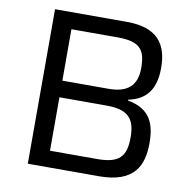

<svg xmlns="http://www.w3.org/2000/svg" viewBox="-78 -765 837 842"><g transform="rotate(10 341.0 -344.0)"><path d="M100 0H417C576 0 610 -84 610 -181C610 -265 587 -331 485 -349V-353C569 -370 603 -426 603 -515C603 -621 556 -688 420 -688H100ZM186 -385V-614H392C491 -614 517 -582 517 -499C517 -422 477 -385 392 -385ZM186 -73V-311H396C490 -311 524 -277 524 -192C524 -107 495 -73 396 -73Z"/></g></svg>

Font: Saira UNSAM SC
Style: Regular
Weight: 400
Designer: Hector Gatti with collaboration of the Omnibus-Type team
Foundry: Omnibus-Type
Version: Version 1.072;PS 001.072;hotconv 1.0.88;makeotf.lib2.5.64775